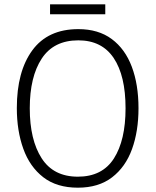

<svg xmlns="http://www.w3.org/2000/svg" viewBox="-20 -860 721 890"><path d="M622 -358Q622 -252 592 -169Q562 -86 499.5 -38Q437 10 341 10Q243 10 180.5 -38.5Q118 -87 88 -170.5Q58 -254 58 -359Q58 -529 130 -627Q202 -725 343 -725Q436 -725 498 -679Q560 -633 591 -550.5Q622 -468 622 -358ZM118 -358Q118 -212 173 -126.5Q228 -41 341 -41Q454 -41 508 -125.5Q562 -210 562 -358Q562 -509 507 -591Q452 -673 343 -673Q229 -673 173.5 -588.5Q118 -504 118 -358ZM468 -840V-794H212V-840Z"/></svg>

Font: Noto Sans Arabic SemCond Light
Style: Regular
Weight: 300
Width: 4
Designer: Monotype Design Team, Nadine Chahine, Nizar Qandah and Khaled Hosny
Foundry: Monotype Imaging Inc.
Version: Version 2.012; ttfautohint (v1.8.4.7-5d5b)